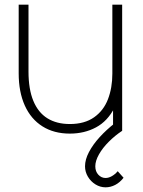

<svg xmlns="http://www.w3.org/2000/svg" viewBox="-20 -560 613 822"><path d="M432 242Q409 242 388.8 229.5Q368.5 217 356.2 196.2Q344 175.5 344 152Q344 123 361 90.8Q378 58.5 406.8 27Q435.5 -4.5 472 -33L503 0Q472 20.5 445.8 46.8Q419.5 73 403.8 100.8Q388 128.5 388 152Q388 174 401 188Q414 202 432 202Q445 202 458.8 194.2Q472.5 186.5 484 173L509 201Q493 221.5 473 231.8Q453 242 432 242ZM279 12Q211 12 161.8 -19Q112.5 -50 86.2 -108.2Q60 -166.5 60 -246V-540H102V-254Q102 -178 122.8 -128Q143.5 -78 183 -53.5Q222.5 -29 279 -29Q342 -29 382.8 -57.8Q423.5 -86.5 442.2 -135.2Q461 -184 461 -245L500 -246Q500 -157.5 470.5 -99.5Q441 -41.5 391.2 -14.8Q341.5 12 279 12ZM464 0V-110H461V-540H503V0Z"/></svg>

Font: Manrope
Style: Regular
Weight: 400
Designer: Mikhail Sharanda
Foundry: Mikhail Sharanda
Version: Version 4.503